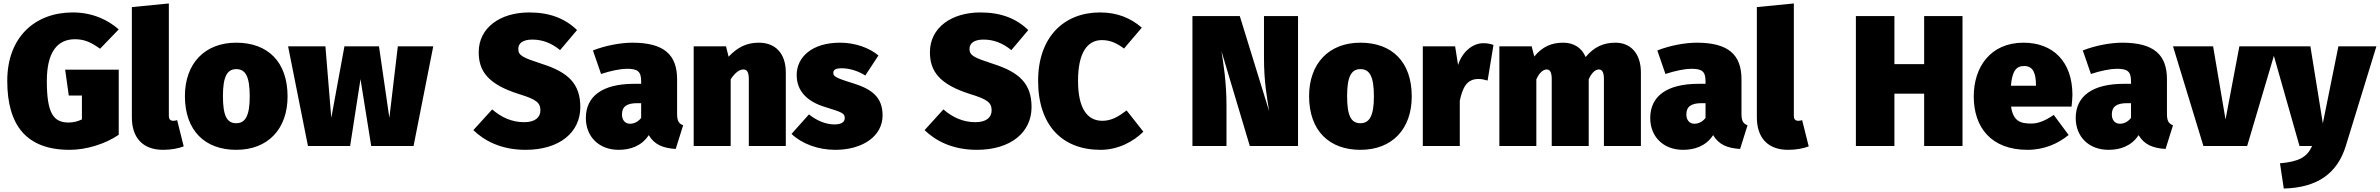

<svg xmlns="http://www.w3.org/2000/svg" viewBox="-20 -845 13771 1111"><path d="M401 -773C184 -773 22 -632 22 -377C22 -121 132 22 383 22C477 22 586 -10 667 -65V-442H357L378 -292H454V-154C430 -143 406 -136 377 -136C289 -136 251 -190 251 -376C251 -541 310 -618 414 -618C471 -618 510 -598 559 -563L667 -675C606 -729 516 -773 401 -773Z M924 22C973 22 1015 13 1043 2L1005 -150C1000 -148 992 -146 983 -146C965 -146 957 -156 957 -175V-825L743 -804V-166C743 -46 808 22 924 22Z M1347 -598C1164 -598 1050 -477 1050 -289C1050 -89 1166 22 1347 22C1531 22 1644 -99 1644 -287C1644 -488 1529 -598 1347 -598ZM1347 -445C1401 -445 1425 -402 1425 -287C1425 -178 1401 -132 1347 -132C1293 -132 1270 -175 1270 -289C1270 -399 1293 -445 1347 -445Z M2487 -577H2282L2233 -163L2173 -577H1973L1897 -163L1863 -577H1647L1762 0H2006L2066 -387L2128 0H2373Z M3042 -773C2876 -773 2750 -686 2750 -543C2750 -434 2803 -357 2985 -300C3083 -270 3107 -251 3107 -206C3107 -167 3078 -138 3013 -138C2943 -138 2882 -165 2828 -212L2719 -92C2781 -32 2878 22 3021 22C3219 22 3338 -80 3338 -225C3338 -360 3269 -427 3114 -476C3007 -511 2979 -523 2979 -562C2979 -595 3006 -616 3060 -616C3120 -616 3172 -595 3221 -555L3319 -671C3251 -737 3163 -773 3042 -773Z M3898 -187V-386C3898 -528 3823 -598 3639 -598C3573 -598 3484 -582 3411 -553L3458 -417C3515 -436 3573 -447 3607 -447C3670 -447 3690 -432 3690 -374V-360H3649C3467 -360 3370 -289 3370 -162C3370 -55 3445 22 3560 22C3626 22 3692 1 3734 -63C3767 -8 3815 12 3890 17L3933 -120C3907 -130 3898 -146 3898 -187ZM3626 -129C3597 -129 3579 -150 3579 -183C3579 -228 3607 -248 3667 -248H3690V-163C3676 -144 3653 -129 3626 -129Z M4371 -598C4302 -598 4249 -573 4196 -517L4181 -577H3994V0H4208V-386C4233 -424 4258 -443 4281 -443C4300 -443 4313 -432 4313 -387V0H4527V-426C4527 -536 4467 -598 4371 -598Z M4841 -598C4679 -598 4590 -515 4590 -411C4590 -319 4649 -257 4757 -225C4857 -194 4868 -189 4868 -161C4868 -137 4846 -125 4808 -125C4755 -125 4702 -150 4661 -183L4560 -70C4619 -14 4712 22 4813 22C4973 22 5087 -58 5087 -177C5087 -282 5026 -329 4917 -363C4808 -396 4802 -405 4802 -424C4802 -440 4814 -450 4850 -450C4897 -450 4946 -434 4987 -408L5063 -524C5010 -569 4927 -598 4841 -598Z M5653 -773C5487 -773 5361 -686 5361 -543C5361 -434 5414 -357 5596 -300C5694 -270 5718 -251 5718 -206C5718 -167 5689 -138 5624 -138C5554 -138 5493 -165 5439 -212L5330 -92C5392 -32 5489 22 5632 22C5830 22 5949 -80 5949 -225C5949 -360 5880 -427 5725 -476C5618 -511 5590 -523 5590 -562C5590 -595 5617 -616 5671 -616C5731 -616 5783 -595 5832 -555L5930 -671C5862 -737 5774 -773 5653 -773Z M6345 -773C6135 -773 5987 -629 5987 -378C5987 -118 6128 22 6348 22C6453 22 6541 -28 6596 -83L6499 -206C6453 -171 6412 -146 6359 -146C6270 -146 6218 -219 6218 -378C6218 -537 6270 -613 6356 -613C6406 -613 6446 -593 6484 -564L6587 -685C6522 -741 6445 -773 6345 -773Z M7491 -752H7294V-511C7294 -375 7310 -288 7324 -201L7154 -752H6880V0H7077V-233C7077 -373 7059 -476 7048 -549L7212 0H7491Z M7852 -598C7669 -598 7555 -477 7555 -289C7555 -89 7671 22 7852 22C8036 22 8149 -99 8149 -287C8149 -488 8034 -598 7852 -598ZM7852 -445C7906 -445 7930 -402 7930 -287C7930 -178 7906 -132 7852 -132C7798 -132 7775 -175 7775 -289C7775 -399 7798 -445 7852 -445Z M8563 -595C8500 -595 8441 -544 8417 -469L8400 -577H8213V0H8427V-262C8443 -336 8466 -388 8535 -388C8554 -388 8570 -384 8588 -379L8622 -585C8601 -592 8586 -595 8563 -595Z M9328 -598C9257 -598 9204 -573 9155 -515C9133 -569 9085 -598 9026 -598C8957 -598 8905 -575 8858 -518L8843 -577H8656V0H8870V-386C8887 -424 8909 -443 8930 -443C8946 -443 8959 -432 8959 -387V0H9173V-386C9190 -424 9211 -443 9232 -443C9248 -443 9261 -432 9261 -387V0H9475V-426C9475 -536 9415 -598 9328 -598Z M10057 -187V-386C10057 -528 9982 -598 9798 -598C9732 -598 9643 -582 9570 -553L9617 -417C9674 -436 9732 -447 9766 -447C9829 -447 9849 -432 9849 -374V-360H9808C9626 -360 9529 -289 9529 -162C9529 -55 9604 22 9719 22C9785 22 9851 1 9893 -63C9926 -8 9974 12 10049 17L10092 -120C10066 -130 10057 -146 10057 -187ZM9785 -129C9756 -129 9738 -150 9738 -183C9738 -228 9766 -248 9826 -248H9849V-163C9835 -144 9812 -129 9785 -129Z M10327 22C10376 22 10418 13 10446 2L10408 -150C10403 -148 10395 -146 10386 -146C10368 -146 10360 -156 10360 -175V-825L10146 -804V-166C10146 -46 10211 22 10327 22Z M11114 0H11336V-752H11114V-474H10942V-752H10719V0H10942V-303H11114Z M11972 -296C11972 -489 11859 -598 11689 -598C11497 -598 11401 -456 11401 -287C11401 -109 11501 22 11712 22C11813 22 11893 -17 11950 -64L11864 -180C11814 -146 11774 -130 11733 -130C11670 -130 11629 -145 11617 -228H11967C11969 -248 11972 -278 11972 -296ZM11761 -349H11616C11624 -437 11648 -463 11693 -463C11748 -463 11760 -415 11761 -356Z M12519 -187V-386C12519 -528 12444 -598 12260 -598C12194 -598 12105 -582 12032 -553L12079 -417C12136 -436 12194 -447 12228 -447C12291 -447 12311 -432 12311 -374V-360H12270C12088 -360 11991 -289 11991 -162C11991 -55 12066 22 12181 22C12247 22 12313 1 12355 -63C12388 -8 12436 12 12511 17L12554 -120C12528 -130 12519 -146 12519 -187ZM12247 -129C12218 -129 12200 -150 12200 -183C12200 -228 12228 -248 12288 -248H12311V-163C12297 -144 12274 -129 12247 -129Z M13154 -577H12938L12858 -154L12786 -577H12554L12730 0H12983Z M13731 -577H13511L13421 -131L13349 -577H13122L13286 0H13359C13329 65 13283 90 13173 100L13195 246C13389 241 13505 159 13554 -1Z"/></svg>

Font: Glow Sans SC Normal Heavy
Style: Regular
Weight: 900
Designer: Ryoko NISHIZUKA (kana, bopomofo & ideographs); Paul D. Hunt (Latin, Greek & Cyrillic); Sandoll Communications, Soo-young
Version: Version 0.93